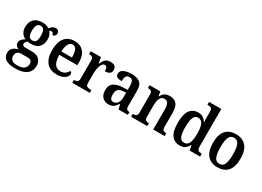

<svg xmlns="http://www.w3.org/2000/svg" viewBox="-22 -1670 3841 2816"><g transform="rotate(30 1898.0 -261.5)"><path d="M218 237Q112 237 60 200.5Q8 164 8 97Q8 42 43.5 10.5Q79 -21 130 -28Q107 -38 87 -57.5Q67 -77 67 -111Q67 -142 87.5 -165.5Q108 -189 143 -209Q101 -226 74.5 -266.5Q48 -307 48 -363Q48 -450 95 -499Q142 -548 240 -548Q275 -548 303.5 -539.5Q332 -531 351 -517Q368 -536 391.5 -555Q415 -574 449 -574Q478 -574 493 -557.5Q508 -541 508 -518Q508 -496 495 -478.5Q482 -461 450 -461Q450 -479 441 -490.5Q432 -502 418 -502Q406 -502 397.5 -498.5Q389 -495 382 -490Q401 -469 413.5 -440Q426 -411 426 -367Q426 -289 380.5 -239.5Q335 -190 240 -190Q229 -190 212.5 -191.5Q196 -193 188 -195Q174 -188 162.5 -173Q151 -158 151 -138Q151 -102 203 -102H309Q399 -102 439.5 -60.5Q480 -19 480 48Q480 136 415.5 186.5Q351 237 218 237ZM238 -244Q281 -244 297 -275Q313 -306 313 -365Q313 -426 296.5 -459.5Q280 -493 237 -493Q195 -493 178 -458.5Q161 -424 161 -364Q161 -306 178 -275Q195 -244 238 -244ZM220 183Q307 183 343 152.5Q379 122 379 74Q379 37 358.5 21Q338 5 298 5H196Q175 5 154.5 12.5Q134 20 120.5 39Q107 58 107 93Q107 134 134.5 158.5Q162 183 220 183Z M793 10Q679 10 619.5 -62Q560 -134 560 -265Q560 -405 618 -476.5Q676 -548 783 -548Q880 -548 936 -487Q992 -426 992 -307V-260H686Q688 -154 721.5 -106Q755 -58 820 -58Q868 -58 899 -81.5Q930 -105 946 -137Q957 -133 965.5 -123Q974 -113 974 -98Q974 -75 955 -50Q936 -25 896 -7.5Q856 10 793 10ZM867 -318Q867 -396 848 -442.5Q829 -489 784 -489Q740 -489 715.5 -445Q691 -401 688 -318Z M1056 0V-48H1060Q1091 -48 1111.5 -60.5Q1132 -73 1132 -120V-420Q1132 -464 1112.5 -476Q1093 -488 1063 -488H1059V-536H1232L1250 -437H1254Q1275 -487 1304 -517Q1333 -547 1391 -547Q1442 -547 1466 -524.5Q1490 -502 1490 -465Q1490 -385 1384 -385Q1384 -426 1374.5 -446Q1365 -466 1338 -466Q1317 -466 1301.5 -447.5Q1286 -429 1276 -399.5Q1266 -370 1261.5 -336.5Q1257 -303 1257 -273V-115Q1257 -71 1276.5 -59.5Q1296 -48 1325 -48H1352V0Z M1672 10Q1611 10 1569 -29.5Q1527 -69 1527 -152Q1527 -232 1579 -270.5Q1631 -309 1736 -313L1813 -316V-374Q1813 -429 1799 -460.5Q1785 -492 1741 -492Q1700 -492 1685.5 -462.5Q1671 -433 1671 -383Q1618 -383 1592 -398.5Q1566 -414 1566 -448Q1566 -483 1590.5 -505Q1615 -527 1657 -537.5Q1699 -548 1750 -548Q1843 -548 1890 -509.5Q1937 -471 1937 -376V-119Q1937 -78 1949.5 -63Q1962 -48 1994 -48H1997V0H1839L1821 -77H1813Q1793 -49 1774.5 -29.5Q1756 -10 1732 0Q1708 10 1672 10ZM1714 -56Q1759 -56 1786 -93Q1813 -130 1813 -191V-269L1766 -266Q1703 -262 1679 -232.5Q1655 -203 1655 -147Q1655 -56 1714 -56Z M2052 0V-48H2058Q2089 -48 2109 -60Q2129 -72 2129 -118V-422Q2129 -465 2110 -476.5Q2091 -488 2061 -488H2056V-536H2238L2250 -460H2255Q2278 -507 2312 -527.5Q2346 -548 2398 -548Q2472 -548 2511.5 -501.5Q2551 -455 2551 -353V-119Q2551 -73 2567.5 -60.5Q2584 -48 2615 -48H2620V0H2427V-336Q2427 -401 2409.5 -437Q2392 -473 2347 -473Q2311 -473 2291 -450.5Q2271 -428 2262.5 -392Q2254 -356 2254 -314V-114Q2254 -71 2272.5 -59.5Q2291 -48 2321 -48H2326V0Z M2878 10Q2787 10 2738 -56.5Q2689 -123 2689 -267Q2689 -412 2738 -479.5Q2787 -547 2878 -547Q2930 -547 2962.5 -524Q2995 -501 3015 -466H3020Q3018 -489 3017.5 -519Q3017 -549 3017 -576V-647Q3017 -690 2994.5 -701Q2972 -712 2941 -712H2934V-760H3141V-121Q3141 -76 3161 -62Q3181 -48 3213 -48H3221V0H3045L3026 -84H3022Q3001 -40 2967 -15Q2933 10 2878 10ZM2911 -58Q2971 -58 2994 -111.5Q3017 -165 3017 -268Q3017 -370 2994 -425Q2971 -480 2911 -480Q2859 -480 2837.5 -425Q2816 -370 2816 -267Q2816 -162 2837.5 -110Q2859 -58 2911 -58Z M3515 10Q3407 10 3345 -59.5Q3283 -129 3283 -270Q3283 -410 3342.5 -479Q3402 -548 3518 -548Q3626 -548 3688 -479Q3750 -410 3750 -270Q3750 -129 3690.5 -59.5Q3631 10 3515 10ZM3517 -48Q3576 -48 3599.5 -104.5Q3623 -161 3623 -270Q3623 -379 3599 -434Q3575 -489 3516 -489Q3457 -489 3433.5 -434Q3410 -379 3410 -270Q3410 -161 3434 -104.5Q3458 -48 3517 -48Z"/></g></svg>

Font: Noto Serif Georgian SemiCondensed SemiBold
Style: Regular
Weight: 600
Width: 4
Designer: Monotype Design Team, Akaki Razmadze
Foundry: Google LLC
Version: Version 2.003; ttfautohint (v1.8.4.7-5d5b)